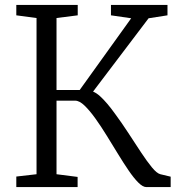

<svg xmlns="http://www.w3.org/2000/svg" viewBox="-20 -763 728 783"><path d="M46.5 0V-43L129 -52.5V-689.5L46.5 -700.5V-743H297V-700.5L210.5 -689.5V-396H305L515 -688.5L432.5 -700.5V-743H663V-700.5L586 -688.5L359.5 -389.5Q374 -383.5 388.2 -370.5Q402.5 -357.5 418 -339.2Q433.5 -321 449.5 -298.5Q476.5 -262 503.5 -220.5Q530.5 -179 554.8 -142.2Q579 -105.5 599.2 -80.8Q619.5 -56 634 -52.5L676 -42.5V0H577Q562.5 0 544 -18.5Q525.5 -37 504.5 -67.8Q483.5 -98.5 461 -135.5Q438.5 -172.5 415.5 -209.5Q392.5 -247 369.2 -279.5Q346 -312 325 -332.2Q304 -352.5 286.5 -352.5H210.5V-52.5L296.5 -41.5V0Z"/></svg>

Font: Merriweather 24pt Light
Style: Regular
Weight: 300
Designer: Eben Sorkin
Foundry: Eben Sorkin
Version: Version 2.100